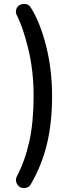

<svg xmlns="http://www.w3.org/2000/svg" viewBox="-20 -763 378 977"><path d="M137 174Q132 184 122.5 189Q113 194 102 194Q90 194 82 189Q68 181 63 164.5Q58 148 66 134Q107 56 129 -42.5Q151 -141 151 -274Q151 -407 122 -522Q111 -566 97 -608.5Q83 -651 63 -691Q58 -707 65 -721.5Q72 -736 89 -741Q93 -742 96 -742.5Q99 -743 103 -743Q126 -743 137 -724Q183 -652 214 -531.5Q245 -411 245 -274Q245 -137 218.5 -28.5Q192 80 137 174Z"/></svg>

Font: Sepalumica Med
Style: Regular
Weight: 500
Designer: Julieta Ulanovsky
Foundry: Julieta Ulanovsky
Version: Version 7.200